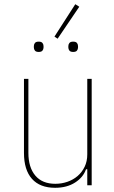

<svg xmlns="http://www.w3.org/2000/svg" viewBox="-20 -881 541 913"><path d="M395 -76H389Q376 -38 337 -13Q298 12 242 12Q170 12 132 -30.5Q94 -73 94 -154V-506H115V-154Q115 -85 148 -46Q181 -7 243 -7Q273 -7 300.5 -16.5Q328 -26 349 -44Q370 -62 382.5 -88Q395 -114 395 -147V-506H416V0H395ZM254 -697 239 -707 338 -861 357 -849ZM164 -634Q151 -634 146 -640.5Q141 -647 141 -655V-662Q141 -670 146 -676.5Q151 -683 164 -683Q177 -683 182 -676.5Q187 -670 187 -662V-655Q187 -647 182 -640.5Q177 -634 164 -634ZM328 -634Q315 -634 310 -640.5Q305 -647 305 -655V-662Q305 -670 310 -676.5Q315 -683 328 -683Q341 -683 346 -676.5Q351 -670 351 -662V-655Q351 -647 346 -640.5Q341 -634 328 -634Z"/></svg>

Font: IBM Plex Sans Condensed Thin
Style: Regular
Weight: 100
Width: 3
Designer: Mike Abbink, Paul van der Laan, Pieter van Rosmalen
Foundry: Bold Monday
Version: Version 1.3